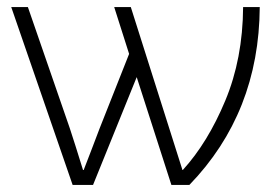

<svg xmlns="http://www.w3.org/2000/svg" viewBox="-20 -521 772 541"><path d="M11.7 -501H58.6L176.8 -159.2Q190.4 -118.2 213.9 -42H215.8Q223.6 -61.5 238.8 -101.6Q253.9 -141.6 260.7 -159.2L343.8 -369.1L301.8 -501H348.6L494.1 -42H495.1Q565.4 -119.1 614.7 -237.3Q664.1 -355.5 665 -501H711.9Q710 -203.1 513.7 0H462.9L365.2 -303.7L242.2 0H184.6Z"/></svg>

Font: Gothic A1 ExtraLight
Style: Regular
Weight: 275
Designer: HanYang I&C Co.,Ltd.
Foundry: HanYang I&C Co.,Ltd.
Version: Version 2.50